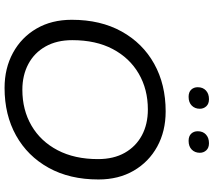

<svg xmlns="http://www.w3.org/2000/svg" viewBox="-66 -836 913 820"><g transform="rotate(90 390.0 -426.5)"><path d="M356 10Q272 10 206 -26Q140 -62 102.5 -126.5Q65 -191 65 -277Q65 -400 115 -490Q165 -580 253 -629Q341 -678 456 -678Q541 -678 606.5 -642Q672 -606 709.5 -541.5Q747 -477 747 -391Q747 -268 697 -178Q647 -88 559 -39Q471 10 356 10ZM364 -66Q450 -66 517 -105Q584 -144 622 -216.5Q660 -289 660 -389Q660 -456 633 -503.5Q606 -551 558.5 -576.5Q511 -602 448 -602Q362 -602 295 -563Q228 -524 190 -452Q152 -380 152 -279Q152 -213 179 -165Q206 -117 254 -91.5Q302 -66 364 -66ZM582 -776Q562 -776 551.5 -787Q541 -798 541 -815Q541 -837 555 -850Q569 -863 592 -863Q612 -863 622.5 -851.5Q633 -840 633 -824Q633 -803 619.5 -789.5Q606 -776 582 -776ZM394 -776Q374 -776 363.5 -787Q353 -798 353 -815Q353 -837 367 -850Q381 -863 404 -863Q424 -863 434.5 -851.5Q445 -840 445 -824Q445 -803 431.5 -789.5Q418 -776 394 -776Z"/></g></svg>

Font: Gantari
Style: Italic
Weight: 400
Italic angle: -10°
Designer: Anugrah Pasau
Foundry: Lafontype
Version: Version 1.000; ttfautohint (v1.8.3)